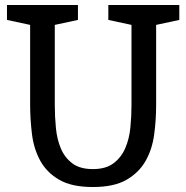

<svg xmlns="http://www.w3.org/2000/svg" viewBox="-20 -740 748 771"><path d="M607 -640V-319Q607 -258 599 -199Q591 -140 564.5 -93.5Q538 -47 488 -18Q438 11 353 11Q268 11 218 -18Q168 -47 142 -94Q116 -141 108.5 -200.5Q101 -260 101 -321V-640L8 -660V-720H293V-660L200 -640V-319Q200 -272 204.5 -226Q209 -180 224.5 -143.5Q240 -107 270.5 -84Q301 -61 353 -61Q405 -61 436 -84.5Q467 -108 483 -145Q499 -182 503.5 -227.5Q508 -273 508 -317V-640L415 -660V-720H700V-660Z"/></svg>

Font: HermeneusOne
Style: Regular
Weight: 400
Designer: Rodrigo Fuenzalida, Pablo Impallari
Foundry: Pablo Impallari, Rodrigo Fuenzalida
Version: Version 1.000; ttfautohint (v0.8) -G 200 -r 50